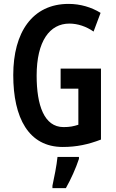

<svg xmlns="http://www.w3.org/2000/svg" viewBox="-20 -810 596 985"><path d="M291 -458V-355H382V-170C357 -162 338 -158 306 -158C206 -158 168 -271 168 -422C168 -599 235 -689 336 -689C379 -689 423 -674 460 -648L496 -744C449 -773 392 -790 332 -790C146 -790 48 -644 48 -425C48 -205 127 -56 302 -56C373 -56 433 -69 498 -94V-458ZM385 5V-5H275C271 37 257 107 249 143V155H318C343 111 369 54 385 5Z"/></svg>

Font: Noto Sans Malayalam UI ExtraCondensed SemiBold
Style: Regular
Weight: 600
Width: 2
Designer: Jelle Bosma - Monotype Design Team
Foundry: Monotype Imaging Inc.
Version: Version 2.104